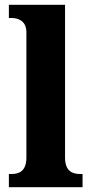

<svg xmlns="http://www.w3.org/2000/svg" viewBox="-20 -780 381 800"><path d="M17 0H324V-55H314C280 -55 251 -68 251 -124V-760H17V-705H28C49 -705 90 -698 90 -645V-124C90 -68 61 -55 28 -55H17Z"/></svg>

Font: Noto Serif Armenian SemiCondensed
Style: Bold
Weight: 700
Width: 4
Designer: Monotype Design Team
Foundry: Monotype Imaging Inc.
Version: Version 2.008